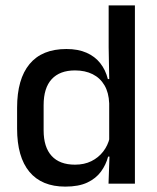

<svg xmlns="http://www.w3.org/2000/svg" viewBox="-20 -682 583 713"><path d="M222.5 11Q135 11 89.2 -44Q43.5 -99 43.5 -204.5V-282Q43.5 -388.5 89.8 -444.2Q136 -500 226.5 -500Q270 -500 301.2 -486.2Q332.5 -472.5 352.2 -447.5Q372 -422.5 380.5 -388.5H413L385.5 -298Q384 -338 368 -365.2Q352 -392.5 324 -406.5Q296 -420.5 258.5 -420.5Q202 -420.5 172 -388Q142 -355.5 142 -291.5V-198Q142 -135.5 171.8 -103Q201.5 -70.5 258.5 -70.5Q293 -70.5 319.2 -83.5Q345.5 -96.5 363 -119Q380.5 -141.5 387 -169.5L410 -100.5H381.5Q373.5 -70 354.8 -44.5Q336 -19 304 -4Q272 11 222.5 11ZM383 0 387 -114.5 385.5 -145.5V-348.5L386 -367.5L383.5 -506V-662H481V0Z"/></svg>

Font: Anek Bangla Medium
Style: Regular
Weight: 500
Designer: Sulekha Rajkumar (Bangla), Yesha Goshar (Latin)
Foundry: Ek Type
Version: Version 1.003